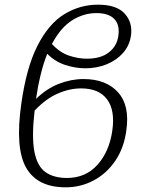

<svg xmlns="http://www.w3.org/2000/svg" viewBox="-20 -791 620 821"><path d="M261 10Q140 10 92 -73.5Q44 -157 71 -347Q93 -503 140.5 -596Q188 -689 254.5 -730Q321 -771 399 -771Q479 -771 513.5 -732.5Q548 -694 540 -639Q534 -596 506 -564.5Q478 -533 436 -516Q394 -499 345 -499Q303 -499 259.5 -513Q216 -527 182 -561Q166 -521 154 -472Q142 -423 134 -368Q179 -412 231.5 -432.5Q284 -453 337 -453Q434 -453 485 -396Q536 -339 520 -232Q510 -158 473 -103.5Q436 -49 380.5 -19.5Q325 10 261 10ZM392 -735Q338 -735 289 -704.5Q240 -674 202 -603Q236 -566 275.5 -553Q315 -540 351 -540Q411 -540 445.5 -567Q480 -594 486 -637Q493 -684 469 -709.5Q445 -735 392 -735ZM327 -413Q277 -413 226 -390.5Q175 -368 128 -318Q115 -206 127 -143Q139 -80 174.5 -55Q210 -30 266 -30Q346 -30 396.5 -86Q447 -142 460 -231Q473 -319 438 -366Q403 -413 327 -413Z"/></svg>

Font: Noto Serif Light
Style: Italic
Weight: 300
Italic angle: -12°
Designer: Monotype Design Team
Foundry: Monotype Imaging Inc.
Version: Version 2.013